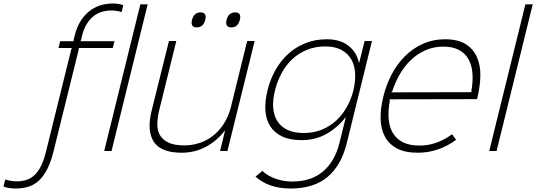

<svg xmlns="http://www.w3.org/2000/svg" viewBox="-229 -865 3072 1100"><path d="M-139 215Q-162 215 -178 212Q-194 209 -209 204L-199 163Q-185 168 -167 171Q-149 174 -135 174Q-103 174 -77 165.5Q-51 157 -30 137Q-9 117 7 84Q23 51 35 2L180 -585L185 -590H106L116 -629H194L192 -634L199 -662Q220 -747 277 -796Q334 -845 419 -845Q434 -845 450 -842.5Q466 -840 477 -835L468 -796Q455 -800 438.5 -802.5Q422 -805 411 -805Q343 -805 300.5 -767Q258 -729 241 -660L235 -634L231 -629H427L417 -590H221L223 -585L77 5Q62 64 41.5 104Q21 144 -5.5 169Q-32 194 -65.5 204.5Q-99 215 -139 215Z M410 0H368L575 -840H617Z M1145 -751Q1134 -708 1097 -708Q1059 -708 1069 -751Q1080 -794 1118 -794Q1156 -794 1145 -751ZM947 -751Q936 -708 898 -708Q861 -708 871 -751Q882 -794 920 -794Q957 -794 947 -751ZM1074 0H1032L1060 -116H1058Q1015 -59 951.5 -24.5Q888 10 812 10Q693 10 652 -53Q611 -116 640 -232L739 -630H781L684 -237Q674 -196 672.5 -159Q671 -122 685.5 -94Q700 -66 734 -49Q768 -32 828 -32Q871 -32 913 -45.5Q955 -59 990.5 -86.5Q1026 -114 1053 -155.5Q1080 -197 1094 -252L1187 -630H1230Z M1902 -630 1758 -46Q1727 81 1648.5 148Q1570 215 1436 215Q1311 215 1235 147L1274 114Q1304 143 1350 159Q1396 175 1445 175Q1554 175 1622 117Q1690 59 1716 -47L1752 -192H1750Q1705 -134 1641.5 -98Q1578 -62 1500 -62Q1433 -62 1388 -83Q1343 -104 1319 -142Q1295 -180 1291.5 -232.5Q1288 -285 1304 -349Q1319 -410 1349 -463.5Q1379 -517 1422 -556Q1465 -595 1520.5 -617.5Q1576 -640 1643 -640Q1722 -640 1769 -601.5Q1816 -563 1827 -506H1829L1860 -630ZM1796 -349Q1808 -400 1805.5 -445.5Q1803 -491 1783.5 -525Q1764 -559 1727 -579Q1690 -599 1634 -599Q1577 -599 1529.5 -579.5Q1482 -560 1446 -526.5Q1410 -493 1385 -447Q1360 -401 1347 -349Q1333 -295 1336 -250Q1339 -205 1359.5 -172Q1380 -139 1417.5 -121Q1455 -103 1512 -103Q1569 -103 1616 -122.5Q1663 -142 1699 -176Q1735 -210 1759.5 -254.5Q1784 -299 1796 -349Z M2504 -297 2001 -296 2005 -291Q1994 -234 1997.5 -186Q2001 -138 2021.5 -103.5Q2042 -69 2079.5 -50Q2117 -31 2175 -31Q2224 -31 2271 -47.5Q2318 -64 2361 -96L2384 -64Q2334 -27 2278.5 -8.5Q2223 10 2165 10Q2092 10 2045.5 -14.5Q1999 -39 1976 -82.5Q1953 -126 1951.5 -184Q1950 -242 1967 -310Q1983 -378 2014.5 -438Q2046 -498 2091 -543Q2136 -588 2194 -614Q2252 -640 2321 -640Q2396 -640 2440 -611.5Q2484 -583 2504 -536.5Q2524 -490 2523 -431Q2522 -372 2507 -310ZM2475 -337 2471 -341Q2481 -395 2478 -441.5Q2475 -488 2456.5 -523Q2438 -558 2402 -578Q2366 -598 2311 -598Q2256 -598 2209.5 -577.5Q2163 -557 2126 -522Q2089 -487 2062 -440.5Q2035 -394 2018 -341L2011 -336Z M2616 0H2574L2781 -840H2823Z"/></svg>

Font: TypoPRO Sinkin Sans
Style: 200 X Light Italic
Weight: 200
Italic angle: -112°
Designer: Keith Bates
Foundry: K-Type
Version: Sinkin Sans (version 1.0)  by Keith Bates   •   © 2014   www